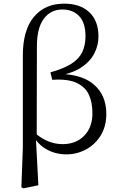

<svg xmlns="http://www.w3.org/2000/svg" viewBox="-20 -825 653 1051"><path d="M97 200 105 -14V-521Q105 -660 165.5 -732.5Q226 -805 331 -805Q419 -805 469 -758Q519 -711 519 -625Q519 -575 495 -530Q471 -485 419 -452Q385 -431 338 -419Q438 -410 493 -363Q562 -304 562 -202Q562 -133 531 -83Q500 -33 450 -6.5Q400 20 344 20Q284 20 236 -7Q202 -25 177 -58L190 189L108 206ZM181 -89Q209 -67 238 -54Q278 -36 323 -36Q396 -36 441 -82Q486 -128 486 -206Q486 -264 466.5 -306.5Q447 -349 399 -371.5Q351 -394 266 -388L256 -429Q328 -449 370 -475.5Q412 -502 430 -539.5Q448 -577 448 -627Q448 -700 413.5 -736.5Q379 -773 322 -773Q257 -773 219.5 -722Q182 -671 182 -571Z"/></svg>

Font: Early Summer Mincho
Style: Regular
Weight: 400
Designer: GuiWonder
Version: Version 1.002